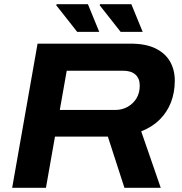

<svg xmlns="http://www.w3.org/2000/svg" viewBox="-20 -895 868 915"><path d="M38 0 159 -687H602Q675 -687 721.5 -664Q768 -641 790.5 -601.5Q813 -562 813 -511Q813 -455 795 -408Q777 -361 741.5 -325.5Q706 -290 653 -269L746 0H573L494 -244H242L199 0ZM265 -371H529Q562 -371 588.5 -386Q615 -401 630.5 -426.5Q646 -452 646 -487Q646 -521 625.5 -539.5Q605 -558 566 -558H298ZM348 -743 248 -870 250 -875H399L453 -743ZM555 -743 455 -870 457 -875H606L660 -743Z"/></svg>

Font: Archivo SemiExpanded
Style: Bold Italic
Weight: 700
Width: 6
Italic angle: -10°
Designer: Hector Gatti
Foundry: Omnibus-Type
Version: Version 2.001